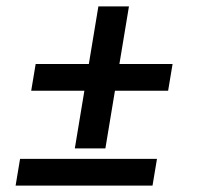

<svg xmlns="http://www.w3.org/2000/svg" viewBox="-20 -583 640 603"><path d="M215 -117 245 -298H78L92 -382H259L289 -563H385L355 -382H522L508 -298H341L311 -117ZM29 0 43 -84H473L459 0Z"/></svg>

Font: Iosevka Aile Medium Oblique
Style: Regular
Weight: 500
Italic angle: -9°
Designer: Belleve Invis
Foundry: Belleve Invis
Version: Version 31.1.0; ttfautohint (v1.8.4)